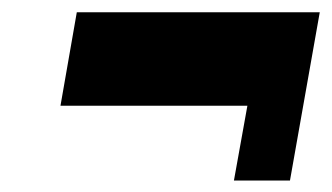

<svg xmlns="http://www.w3.org/2000/svg" viewBox="-20 -458 555 321"><path d="M81.1 -281.2 108.4 -437.5H514.6L464.8 -156.2H371.1L393.6 -281.2Z"/></svg>

Font: Signwood
Style: Italic
Weight: 400
Italic angle: -10°
Designer: GGBotNet
Foundry: GGBotNet
Version: 0.95